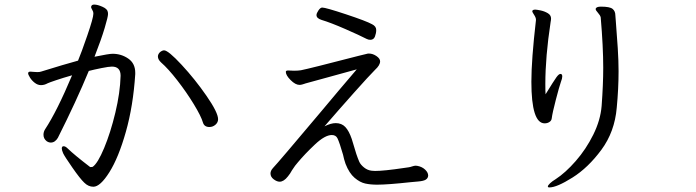

<svg xmlns="http://www.w3.org/2000/svg" viewBox="-20 -774 3040 839"><path d="M895 -219Q873 -219 867 -238Q859 -266 827 -318.5Q795 -371 755 -422.5Q715 -474 684 -501Q670 -514 670 -527Q670 -537 679 -546Q689 -554 697 -554Q715 -554 773.5 -491Q832 -428 882.5 -355Q933 -282 933 -253Q933 -239 921.5 -229Q910 -219 895 -219ZM103 -455Q104 -461 113 -461L125 -460Q132 -459 143 -459Q153 -459 159 -461Q262 -493 321 -509Q335 -542 361.5 -619Q388 -696 388 -714Q388 -723 385 -727Q384 -730 381 -735Q378 -740 378 -744Q378 -745 380 -749Q383 -754 392 -754Q406 -754 427.5 -744.5Q449 -735 451 -722Q452 -719 452 -712Q452 -701 437.5 -652Q423 -603 393 -526Q456 -539 472 -539Q510 -539 540.5 -518Q571 -497 571 -456V-450Q562 -311 530 -198Q498 -85 458 -21.5Q418 42 388 42Q366 42 348 24Q330 7 296 -42Q262 -91 256 -104Q250 -118 250 -125Q250 -135 258 -135Q266 -135 276 -125Q306 -96 374 -44Q384 -44 385 -45Q407 -60 435 -127Q463 -194 484 -281.5Q505 -369 507 -443Q507 -483 469 -483Q456 -483 423.5 -476.5Q391 -470 368 -464Q314 -333 233 -172Q228 -163 220 -157Q212 -151 202 -151Q193 -151 184 -157Q170 -168 170 -185Q170 -198 177 -209Q229 -288 295 -445Q256 -434 225 -423.5Q194 -413 188 -410Q174 -402 159 -402Q145 -402 132 -412Q119 -422 111 -435Q103 -448 103 -453Z M1582 -604Q1551 -620 1488 -647.5Q1425 -675 1385 -687Q1363 -694 1363 -708Q1363 -716 1371.5 -728.5Q1380 -741 1388 -741Q1403 -741 1492 -711.5Q1581 -682 1606 -668Q1624 -659 1624 -643Q1624 -629 1618.5 -614.5Q1613 -600 1598 -600Q1590 -600 1582 -604ZM1173 -40Q1196 -64 1381 -284Q1461 -380 1539 -471L1412 -436Q1295 -404 1314 -409Q1311 -408 1303 -405.5Q1295 -403 1289 -403Q1271 -403 1250 -424Q1229 -445 1229 -460Q1229 -466 1239 -466L1265 -465Q1283 -465 1295 -467Q1331 -474 1547 -530L1584 -539Q1586 -540 1592 -540Q1609 -540 1625 -529Q1641 -518 1641 -506Q1641 -489 1619 -469Q1593 -443 1527 -369Q1461 -295 1398 -222Q1426 -236 1447 -236Q1473 -236 1489 -219Q1505 -202 1517 -167L1524 -144Q1537 -97 1550 -67Q1556 -54 1571 -42Q1586 -30 1604 -28L1619 -27Q1658 -27 1745 -40L1766 -43Q1773 -44 1781.5 -47Q1790 -50 1797 -50Q1802 -50 1805 -49Q1825 -45 1838 -32.5Q1851 -20 1851 -7V-6Q1850 5 1840.5 11Q1831 17 1808 19L1775 22Q1674 33 1628 33Q1599 33 1576 28Q1553 23 1529.5 3Q1506 -17 1490 -58Q1483 -78 1479 -98Q1464 -150 1455 -169Q1448 -184 1430 -184Q1400 -184 1356 -142.5Q1312 -101 1282 -65Q1270 -52 1256 -30Q1248 -15 1238 -3Q1220 20 1202 20Q1190 20 1176 9.5Q1162 -1 1162 -16Q1162 -28 1173 -40Z M2306 -724V-726Q2308 -732 2319 -732Q2325 -732 2342 -728.5Q2359 -725 2373.5 -716.5Q2388 -708 2388 -693Q2388 -687 2386 -677Q2363 -526 2363 -407Q2363 -375 2364 -362Q2401 -422 2411.5 -436.5Q2422 -451 2429 -451Q2437 -451 2437 -440Q2437 -431 2431 -416Q2424 -396 2409 -338.5Q2394 -281 2391 -257Q2390 -247 2381 -241Q2372 -235 2360 -235Q2302 -235 2302 -417Q2302 -513 2322 -686V-688Q2322 -697 2314 -709Q2306 -721 2306 -724ZM2408 9Q2451 -19 2496 -70.5Q2541 -122 2572.5 -185.5Q2604 -249 2609 -311Q2616 -406 2616 -478Q2616 -569 2605 -698Q2603 -707 2593 -718Q2583 -729 2583 -734V-736Q2586 -745 2606 -745Q2645 -745 2657 -735Q2669 -725 2669 -707L2671 -681Q2676 -619 2679.5 -563.5Q2683 -508 2683 -463Q2683 -386 2675 -303Q2666 -198 2608 -119.5Q2550 -41 2481.5 2Q2413 45 2381 45Q2374 45 2374 41Q2374 36 2383.5 27Q2393 18 2408 9Z"/></svg>

Font: Iansui 0.93
Style: Regular
Weight: 400
Designer: But Ko / Fontworks Inc.
Foundry: zi-hi.com / Fontworks Inc.
Version: Version 0.931